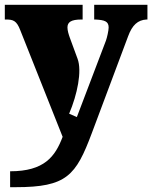

<svg xmlns="http://www.w3.org/2000/svg" viewBox="-23 -556 632 797"><path d="M19 221H42C254 221 292 173 358 -3L509 -406C526 -452 549 -473 585 -475H589V-536H368V-475H373C412 -473 428 -467 428 -442C428 -429 421 -399 417 -388L296 -70L264 -84C298 -164 318 -261 299 -312L267 -399C262 -413 257 -429 257 -442C257 -464 272 -475 315 -475H320V-536H-3V-475H2C32 -475 46 -470 61 -431L237 12C206 94 161 155 19 155Z"/></svg>

Font: UArctic Serif Black
Style: Regular
Weight: 900
Designer: Customization by Puisto advertising & original work Monotype Design Team
Foundry: Monotype Imaging Inc.
Version: Version 2.004